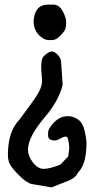

<svg xmlns="http://www.w3.org/2000/svg" viewBox="-20 -646 415 840"><path d="M127 -556.6Q132.8 -619.1 178.2 -625Q187 -626 212.6 -626Q238.3 -626 253.9 -597.7Q269.5 -569.3 269.5 -548.8Q269.5 -528.3 265.1 -517.6Q260.7 -506.8 242.7 -488.8Q224.6 -470.7 209 -470.7H194.3Q170.9 -470.7 148.9 -494.1Q127 -517.6 127 -555.7ZM253.9 -278.3Q253.9 -262.7 234.4 -220.7Q214.8 -178.7 175.3 -132.3Q102.5 -46.9 102.5 8.8Q102.5 37.1 124 64.9Q145.5 92.8 171.4 92.8Q197.3 92.8 244.1 74.2L278.3 38.6L283.2 3.4Q282.2 -23.4 274.9 -45.4L266.6 -48.8Q256.8 -47.4 242.7 -39.3Q228.5 -31.2 217.8 -31.2H213.4L199.2 -35.6Q190.4 -42 190.4 -52.7V-65.4Q190.4 -78.1 204.1 -96.2Q217.8 -114.3 235.4 -126Q252.9 -137.7 276.9 -137.7Q300.8 -137.7 321.8 -123Q342.8 -108.4 350.6 -72.3Q358.4 -36.1 358.4 -22.5Q358.4 74.2 321.3 108.4Q310.5 135.7 265.6 149.9L215.3 169.9L206.1 173.8L119.6 159.2Q96.7 154.3 64.9 122.6Q33.2 90.8 23.9 73.7Q14.6 56.6 14.6 31.2Q14.6 -71.3 65.4 -123Q69.3 -127.9 108.4 -181.2Q147.5 -234.4 155.8 -255.4Q164.1 -276.4 164.1 -293L160.2 -347.7Q160.2 -388.7 170.4 -398.9Q192.4 -420.9 205.6 -420.9Q218.8 -420.9 232.4 -406.2Q246.1 -391.6 247.1 -377.9L253.9 -279.3Z"/></svg>

Font: Drukaatie burti
Style: Demi
Weight: 600
Version: Version 0.14